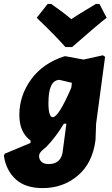

<svg xmlns="http://www.w3.org/2000/svg" viewBox="-72 -767 572 983"><path d="M437 -747 474 -676Q434 -646 297 -526H263Q216 -580 116 -676L172 -747H190Q253 -703 293 -669Q319 -687 419 -747ZM264 -479 356 -462 455 -484 466 -476 420 -133 417 -50Q402 68 326.5 132Q251 196 147 196Q57 196 8 150.5Q-41 105 -52 31L-48 20L84 -35L85 -47Q27 -89 27 -179Q27 -277 87 -360Q147 -443 258 -479ZM176 -240Q176 -167 198 -167Q228 -167 293 -318L296 -343L233 -358Q176 -358 176 -240ZM177 73Q244 73 250 1L268 -134H255Q215 -67 167 -17L144 3Q128 17 128 32Q128 49 140 61Q152 73 177 73Z"/></svg>

Font: Alegreya Sans SC Black
Style: Italic
Weight: 900
Italic angle: -7°
Designer: Juan Pablo del Peral
Foundry: Huerta Tipografica
Version: Version 2.007